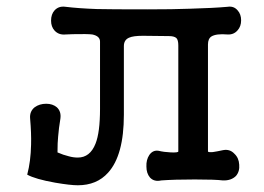

<svg xmlns="http://www.w3.org/2000/svg" viewBox="-20 -544 801 582"><path d="M283.2 -418V-213.9Q283.2 -142.6 269.5 -108.4Q252.9 -66.4 215.8 -66.4Q202.1 -66.4 188.5 -70.3Q171.9 -74.2 154.3 -82Q154.3 -112.3 156.2 -129.9Q158.2 -155.3 163.1 -184.6Q166 -206.1 152.3 -218.8Q139.6 -229.5 120.1 -229.5Q99.6 -229.5 85 -218.8Q69.3 -206.1 71.3 -184.6Q75.2 -139.6 74.2 -105.5Q73.2 -54.7 62.5 -14.6Q86.9 -1 147.5 9.8Q193.4 17.6 215.8 17.6Q273.4 17.6 307.6 -20.5Q355.5 -73.2 355.5 -196.3V-404.3Q355.5 -422.9 371.1 -429.7Q383.8 -435.5 413.1 -435.5L492.2 -434.6Q507.8 -434.6 514.6 -428.7Q520.5 -422.9 520.5 -406.2V-85Q520.5 -81.1 498 -82Q476.6 -83 460.9 -86.9Q443.4 -89.8 432.6 -74.2Q422.9 -59.6 423.8 -39.1Q423.8 -18.6 434.6 -5.9Q447.3 7.8 468.8 2.9Q507.8 0 570.3 0Q632.8 0 655.3 2.9Q680.7 3.9 695.3 -10.7Q707 -24.4 705.1 -44.9Q704.1 -65.4 690.4 -78.1Q676.8 -92.8 656.2 -88.9Q638.7 -85 625 -83Q610.4 -82 610.4 -85V-409.2Q610.4 -426.8 621.1 -433.6Q635.7 -442.4 669.9 -439.5Q688.5 -438.5 700.2 -452.1Q710.9 -463.9 710.9 -482.4Q710.9 -501 700.2 -512.7Q688.5 -526.4 669.9 -523.4Q626 -519.5 556.6 -517.6Q504.9 -515.6 427.7 -515.6Q312.5 -515.6 273.4 -516.6Q217.8 -518.6 178.7 -523.4Q158.2 -526.4 145.5 -512.7Q134.8 -501 134.8 -481.4Q134.8 -462.9 145.5 -451.2Q158.2 -437.5 178.7 -439.5L201.2 -440.4Q245.1 -441.4 259.8 -439.5Q283.2 -434.6 283.2 -418Z"/></svg>

Font: Gungsuh
Style: Regular
Weight: 400
Version: Version 2.21